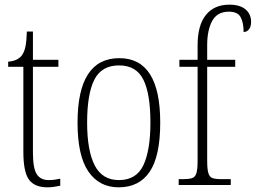

<svg xmlns="http://www.w3.org/2000/svg" viewBox="-20 -792 1095 822"><path d="M183 10Q128 10 104 -23Q80 -56 80 -142V-506H15V-528Q54 -531 72 -553Q84 -568 89 -593Q94 -618 95 -657H121V-536H230V-506H121V-139Q121 -71 137.5 -46Q154 -21 188 -21Q202 -21 213 -22.5Q224 -24 238 -27V3Q225 6 210.5 8Q196 10 183 10Z M488 10Q405 10 358.5 -57.5Q312 -125 312 -267Q312 -543 491 -543Q666 -543 666 -267Q666 -124 621 -57Q576 10 488 10ZM489 -21Q564 -21 594 -85Q624 -149 624 -267Q624 -391 593.5 -451.5Q563 -512 490 -512Q415 -512 384 -451Q353 -390 353 -267Q353 -147 385.5 -84Q418 -21 489 -21Z M745 0V-25H765Q789 -25 802.5 -29.5Q816 -34 821 -51Q826 -68 826 -104V-506H748V-536H826V-598Q826 -684 861.5 -728Q897 -772 962 -772Q1007 -772 1031 -752Q1055 -732 1055 -698Q1055 -678 1046 -666.5Q1037 -655 1023 -655Q1023 -694 1010.5 -718Q998 -742 960 -742Q910 -742 888.5 -702.5Q867 -663 867 -599V-536H987V-506H867V-104Q867 -68 872 -51Q877 -34 890 -29.5Q903 -25 928 -25H968V0Z"/></svg>

Font: Noto Serif Lao Condensed ExtraLight
Style: Regular
Weight: 200
Width: 3
Designer: Monotype Design Team
Foundry: Monotype Imaging Inc.
Version: Version 2.003; ttfautohint (v1.8.4.7-5d5b)